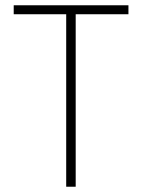

<svg xmlns="http://www.w3.org/2000/svg" viewBox="-20 -708 538 728"><path d="M231 0V-654H32V-688H467V-654H267V0Z"/></svg>

Font: Saira Thin SemiCondensed
Style: Regular
Weight: 100
Width: 4
Version: Version 1.101